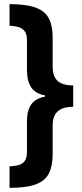

<svg xmlns="http://www.w3.org/2000/svg" viewBox="-20 -741 395 926"><path d="M26 61Q57 60 75.5 53Q94 46 102 31Q110 16 110 -9V-154Q110 -207 130 -236.5Q150 -266 197 -275V-281Q151 -289 130.5 -319.5Q110 -350 110 -405V-548Q110 -576 99 -590.5Q88 -605 69 -610.5Q50 -616 26 -617V-721Q83 -721 123 -712.5Q163 -704 187.5 -685.5Q212 -667 223 -635.5Q234 -604 234 -558V-418Q234 -390 243.5 -370Q253 -350 275 -339.5Q297 -329 333 -329V-226Q299 -226 277 -216Q255 -206 244.5 -186.5Q234 -167 234 -137V1Q234 59 216 95Q198 131 153 148Q108 165 26 165Z"/></svg>

Font: Noto Sans Display ExtraCondensed
Style: Regular
Weight: 400
Width: 2
Version: Version 2.003